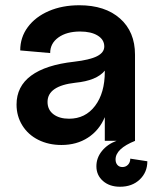

<svg xmlns="http://www.w3.org/2000/svg" viewBox="-20 -536 606 731"><path d="M43 -138Q43 -207 98.5 -248Q154 -289 262 -301Q322 -308 349.5 -322Q377 -336 377 -359Q377 -385 352 -400.5Q327 -416 285 -416Q234 -416 202.5 -393.5Q171 -371 171 -334L57 -344Q57 -394 86 -433Q115 -472 166 -494Q217 -516 282 -516Q380 -516 437 -465.5Q494 -415 494 -328V0H495Q420 30 420 71Q420 84 427 92Q434 100 446 100Q459 100 467.5 91Q476 82 476 68L541 78Q541 120 512 147.5Q483 175 437 175Q397 175 372 153Q347 131 347 97Q347 65 368 39Q389 13 424 0H379V-90Q358 -40 315 -12Q272 16 214 16Q165 16 126 -3.5Q87 -23 65 -58.5Q43 -94 43 -138ZM243 -84Q305 -84 342 -133Q379 -182 379 -263V-267Q348 -229 267 -221Q161 -209 161 -148Q161 -118 183.5 -101Q206 -84 243 -84Z"/></svg>

Font: MedMera Sans Semibold
Style: Regular
Weight: 600
Designer: Kasper Nordkvist
Foundry: UNCUT.wtf
Version: Version 1.300